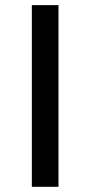

<svg xmlns="http://www.w3.org/2000/svg" viewBox="-20 -719 346 739"><path d="M205.1 0H102.5V-699.2H205.1Z"/></svg>

Font: Druckschrift BY WOK
Style: Medium
Weight: 400
Version: Version 001.000